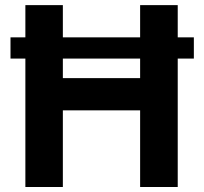

<svg xmlns="http://www.w3.org/2000/svg" viewBox="-20 -748 817 768"><path d="M755.4 -598.6V-513.7H690.9V0H540.5V-306.6H231.4V0H81.5V-513.7H22V-598.6H81.5V-727.5H231.4V-598.6H540.5V-727.5H690.9V-598.6ZM540.5 -513.7H231.4V-435.5H540.5Z"/></svg>

Font: Inter Display
Style: Bold
Weight: 700
Designer: Rasmus Andersson
Foundry: rsms
Version: Version 4.001;git-9221beed3